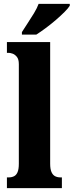

<svg xmlns="http://www.w3.org/2000/svg" viewBox="-20 -979 383 999"><path d="M16 0V-56H26Q41 -56 53 -62Q65 -68 71.5 -83.5Q78 -99 78 -127V-645Q78 -671 67.5 -683.5Q57 -696 45 -700Q33 -704 26 -704H16V-760H241V-127Q241 -99 248 -83.5Q255 -68 267 -62Q279 -56 294 -56H302V0ZM94 -812Q107 -833 124 -858.5Q141 -884 157 -910.5Q173 -937 181 -959H343V-949Q335 -936 315.5 -916.5Q296 -897 270.5 -875Q245 -853 218 -833Q191 -813 169 -799H94Z"/></svg>

Font: Noto Serif Khmer ExtraCondensed Black
Style: Regular
Weight: 900
Width: 2
Designer: Danh Hong and the Monotype Design Team
Foundry: Monotype Imaging Inc.
Version: Version 2.004